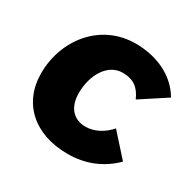

<svg xmlns="http://www.w3.org/2000/svg" viewBox="-126 -660 809 804"><g transform="rotate(30 279.0 -258.5)"><path d="M294 13C381 13 453 -17 512 -75L417 -181C387 -146 345 -123 302 -123C248 -123 208 -159 208 -232C208 -314 250 -397 326 -397C377 -397 408 -374 428 -327L552 -408C503 -492 409 -530 312 -530C141 -530 30 -385 30 -225C30 -80 134 13 294 13Z"/></g></svg>

Font: Fixel Display 20240404 ExBold
Style: Italic
Weight: 800
Italic angle: -10°
Designer: AlfaBravo + MacPaw
Foundry: Kyrylo Tkachov, Marchela Mozhyna, Serhii Makarenko, Maria Weinstein, Zakhar Kryvoshyya
Version: Version 1.211;Glyphs 3.2 (3225)